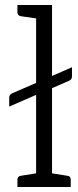

<svg xmlns="http://www.w3.org/2000/svg" viewBox="-20 -751 313 771"><path d="M189 -446 269 -481V-445Q269 -438 266.5 -434Q264 -430 258 -427L189 -397V-55L251 -45Q264 -44 264 -29V0H50V-29Q50 -43 63 -45L125 -55V-370L17 -323V-359Q17 -370 28 -376L125 -418V-677L63 -686Q50 -689 50 -702V-731H189Z"/></svg>

Font: Aleo Light
Style: Regular
Weight: 300
Designer: Alessio Laiso
Foundry: Alessio Laiso
Version: Version 2.000